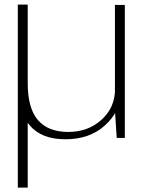

<svg xmlns="http://www.w3.org/2000/svg" viewBox="-20 -612 654 852"><path d="M59 220.5H103V-162L59 -591.5ZM498 0H534V-590H490V-121ZM103 -591.5H59V-242Q59 -120 110.8 -57Q162.5 6 270.5 6Q376.5 6 444.2 -54.2Q512 -114.5 512 -189.5L490.5 -217.5Q490.5 -135 430.8 -80.8Q371 -26.5 283 -26.5Q194 -26.5 148.5 -79Q103 -131.5 103 -243Z"/></svg>

Font: Anybody SemiExpanded ExtraLight
Style: Regular
Weight: 250
Width: 6
Version: Version 1.113;gftools[0.9.25]